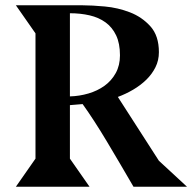

<svg xmlns="http://www.w3.org/2000/svg" viewBox="-20 -705 736 725"><path d="M484 0Q433 -88 384 -170Q335 -252 292 -312L244 -308V-106L318 0H40L114 -106V-579L40 -685H293Q327 -685 376 -680.5Q425 -676 470.5 -658.5Q516 -641 548 -605.5Q580 -570 580 -508Q580 -477 567 -451Q554 -425 532.5 -404Q511 -383 483 -366.5Q455 -350 425 -339L580 -98L686 0ZM244 -341Q280 -342 314 -352Q348 -362 374.5 -381Q401 -400 417 -429Q433 -458 433 -496Q433 -541 418.5 -571.5Q404 -602 378.5 -620.5Q353 -639 318.5 -647Q284 -655 244 -655Z"/></svg>

Font: Bluu Next Cyrillic
Style: Bold
Weight: 700
Designer: Igor Stepanchenko
Foundry: Igor Stepanchenko
Version: Version 1.000